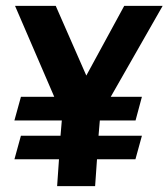

<svg xmlns="http://www.w3.org/2000/svg" viewBox="-20 -632 572 652"><path d="M174 0 180.3 -91.1H29L51 -171H185.5L189.9 -222.9H28.9L51.1 -303.3H164.2L31.1 -612H169.3L273.1 -375.4L401.8 -612H532.3L356.1 -303.3H461.9L440.3 -222.9H319L314.6 -171H461.9L439.9 -91.1H309.4L303 0Z"/></svg>

Font: Ancizar Sans Thin
Style: Italic
Weight: 100
Italic angle: -4°
Designer: Cesar Puertas, Viviana Monsalve, Julian Moncada, Julian Prieto, Jose Castro, Mariel Hernandez, Felipe Aragon, Sara Alarc
Version: Version 8.100